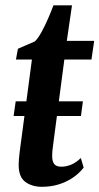

<svg xmlns="http://www.w3.org/2000/svg" viewBox="-20 -710 383 740"><path d="M32.5 -263 40.5 -319.5H299.5L292 -263ZM189.5 -188Q187 -168 185 -153.5Q183 -139 182 -128.8Q181 -118.5 181 -109.5Q181 -88 189 -77.8Q197 -67.5 216 -67.5Q234.5 -67.5 253.8 -75.2Q273 -83 291.5 -101L302.5 -64Q284 -40.5 259 -24Q234 -7.5 204.5 1.2Q175 10 141.5 10Q103 10 77.2 -9.2Q51.5 -28.5 52 -75.5Q52 -84 52.8 -94.8Q53.5 -105.5 55.2 -119Q57 -132.5 59 -149Q61 -165.5 64 -186L103 -480.5H41.5L49 -522L114.5 -550.5Q127 -562.5 140.2 -586.8Q153.5 -611 165.5 -638.8Q177.5 -666.5 186 -689.5H257.5L237.5 -552.5H343L332.5 -480.5H228Z"/></svg>

Font: Merriweather 24pt SemiCondensed
Style: Bold Italic
Weight: 700
Width: 4
Italic angle: -7.8°
Designer: Eben Sorkin
Foundry: Eben Sorkin
Version: Version 2.101